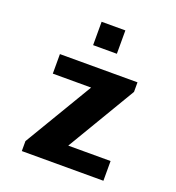

<svg xmlns="http://www.w3.org/2000/svg" viewBox="-132 -836 865 942"><g transform="rotate(20 300.0 -365.0)"><path d="M87 0V-52L300 -409H100V-511H505V-461L292 -103H513V0ZM238 -608V-730H362V-608Z"/></g></svg>

Font: Chivo Mono Medium
Style: Bold
Weight: 700
Monospace: yes
Version: Version 1.008